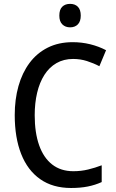

<svg xmlns="http://www.w3.org/2000/svg" viewBox="-20 -937 582 967"><path d="M348.1 -640.1Q300.8 -640.1 264.4 -619.1Q228 -598.1 203.6 -559.8Q179.2 -521.5 167 -469.7Q154.8 -418 154.8 -356.4Q154.8 -269 177 -205.8Q199.2 -142.6 242.7 -108.6Q286.1 -74.7 349.6 -74.7Q388.7 -74.7 423.8 -83.3Q459 -91.8 492.2 -104.5V-20Q459 -4.9 421.9 2.4Q384.8 9.8 337.9 9.8Q245.6 9.8 182.4 -34.7Q119.1 -79.1 86.7 -161.4Q54.2 -243.7 54.2 -357.4Q54.2 -436.5 73 -503.4Q91.8 -570.3 128.7 -619.9Q165.5 -669.4 220.2 -697Q274.9 -724.6 346.2 -724.6Q391.6 -724.6 434.3 -714.1Q477.1 -703.6 514.2 -684.1L480.5 -603.5Q450.7 -619.1 417.7 -629.6Q384.8 -640.1 348.1 -640.1ZM333 -917.5Q357.9 -917.5 372.3 -902.8Q386.7 -888.2 386.7 -858.4Q386.7 -829.1 372.1 -814.2Q357.4 -799.3 333 -799.3Q309.1 -799.3 293.9 -814.2Q278.8 -829.1 278.8 -858.4Q278.8 -888.7 293.5 -903.1Q308.1 -917.5 333 -917.5Z"/></svg>

Font: Open Sans SemiCondensed Medium
Style: Regular
Weight: 500
Width: 4
Designer: Monotype Design Team
Foundry: Monotype Imaging Inc.
Version: Version 3.000